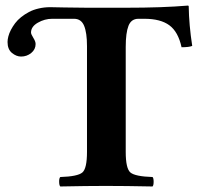

<svg xmlns="http://www.w3.org/2000/svg" viewBox="-20 -673 722 695"><path d="M92.3 -555.2Q92.3 -549.3 100.6 -536.1Q108.9 -522.9 108.9 -513.7Q108.9 -494.1 93 -481.2Q77.1 -468.3 56.2 -468.3Q39.1 -468.3 23.2 -481.4Q7.3 -494.6 7.3 -521Q7.3 -530.3 10.3 -541.5Q13.2 -552.7 19.5 -564.9Q25.9 -577.1 34.7 -588.9Q43.5 -600.6 56.6 -611.1Q69.8 -621.6 85 -629.6Q100.1 -637.7 120.1 -642.3Q140.1 -647 162.1 -647Q175.8 -647 213.6 -646Q251.5 -645 294.9 -645H436Q568.8 -645 660.2 -652.8Q663.1 -652.8 663.1 -649.9Q664.1 -583 675.8 -506.8Q664.6 -502 637.2 -502Q625 -558.1 593 -581.5Q561 -605 502.9 -605H481Q455.1 -605 445.1 -579.6Q435.1 -554.2 435.1 -502.9V-123Q435.1 -63 452.1 -48.6Q469.2 -34.2 532.2 -32.2Q536.1 -28.3 536.1 -15.1Q536.1 -2 532.2 2Q432.1 0 362.8 0Q295.9 0 198.2 2Q194.3 -2 194.1 -14.9Q193.8 -27.8 198.2 -32.2Q261.2 -34.2 278.1 -48.6Q294.9 -63 294.9 -123V-505.9Q294.9 -554.7 284.4 -579.8Q273.9 -605 248 -605H168.9Q141.6 -605 116.9 -590.8Q92.3 -576.7 92.3 -555.2Z"/></svg>

Font: Linux Libertine
Style: Bold
Weight: 700
Designer: Philipp H. Poll
Foundry: Philipp H. Poll
Version: Version 5.0.3